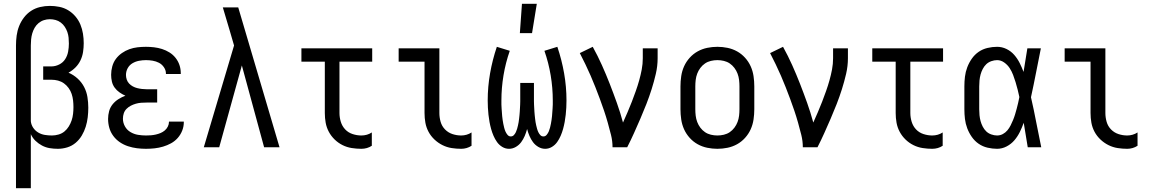

<svg xmlns="http://www.w3.org/2000/svg" viewBox="-20 -774 6040 1009"><path d="M64 215V-535Q64 -561 67.5 -587Q71 -613 80.5 -637Q90 -661 106 -682Q122 -703 143.5 -717Q165 -731 190.5 -737Q216 -743 242 -743Q267 -743 292 -738Q317 -733 338.5 -720Q360 -707 376.5 -687.5Q393 -668 402.5 -645Q412 -622 416 -597Q420 -572 420 -547Q420 -524 416.5 -501Q413 -478 403 -457Q393 -436 376.5 -419.5Q360 -403 340 -392Q366 -381 387.5 -361.5Q409 -342 422 -317Q435 -292 439.5 -264Q444 -236 444 -208Q444 -183 441 -157.5Q438 -132 430.5 -108Q423 -84 410 -62Q397 -40 377.5 -23.5Q358 -7 333.5 0.5Q309 8 284 8Q262 8 241 4.5Q220 1 201 -9Q182 -19 166.5 -34Q151 -49 142 -69V215ZM253 -62Q270 -62 287.5 -67Q305 -72 318.5 -83Q332 -94 341.5 -109.5Q351 -125 356.5 -141.5Q362 -158 364 -176Q366 -194 366 -211Q366 -229 364 -246.5Q362 -264 356.5 -280.5Q351 -297 340.5 -311.5Q330 -326 316 -336Q302 -346 285 -350.5Q268 -355 250 -355H207V-425H250Q271 -425 291 -435Q311 -445 322.5 -463Q334 -481 338 -502.5Q342 -524 342 -545Q342 -561 340.5 -576Q339 -591 334 -605.5Q329 -620 320.5 -633Q312 -646 299.5 -655.5Q287 -665 272 -669Q257 -673 242 -673Q226 -673 210.5 -668Q195 -663 182.5 -652.5Q170 -642 162 -628Q154 -614 149.5 -598.5Q145 -583 143.5 -567Q142 -551 142 -535V-137Q144 -118 154.5 -102.5Q165 -87 181 -77.5Q197 -68 215.5 -65Q234 -62 253 -62Z M747 8Q723 8 699.5 5Q676 2 653 -5.5Q630 -13 610 -26.5Q590 -40 575.5 -59.5Q561 -79 554.5 -102Q548 -125 548 -149Q548 -170 553.5 -190Q559 -210 572 -226Q585 -242 602.5 -253Q620 -264 639 -271Q623 -278 608 -288.5Q593 -299 582.5 -313.5Q572 -328 568 -345.5Q564 -363 564 -381Q564 -403 570 -425Q576 -447 589 -464.5Q602 -482 620.5 -495Q639 -508 660 -515.5Q681 -523 703 -525.5Q725 -528 747 -528Q768 -528 789.5 -525.5Q811 -523 831.5 -516.5Q852 -510 870.5 -498.5Q889 -487 902.5 -470Q916 -453 923 -432.5Q930 -412 930 -390V-385H852V-388Q852 -405 841.5 -420.5Q831 -436 815.5 -444Q800 -452 782.5 -455Q765 -458 747 -458Q729 -458 710.5 -454.5Q692 -451 676 -441.5Q660 -432 651 -415.5Q642 -399 642 -380Q642 -368 646 -356Q650 -344 658.5 -335Q667 -326 678 -320Q689 -314 701 -311Q713 -308 725.5 -306.5Q738 -305 750 -305H806V-235H750Q736 -235 722 -234Q708 -233 694 -229Q680 -225 667.5 -218.5Q655 -212 645 -202Q635 -192 630.5 -178.5Q626 -165 626 -150Q626 -129 636.5 -110Q647 -91 665.5 -80Q684 -69 705 -65.5Q726 -62 747 -62Q760 -62 773 -63Q786 -64 799 -67Q812 -70 824 -75Q836 -80 846 -88.5Q856 -97 862 -109Q868 -121 868 -134V-135H946V-132Q946 -109 937.5 -87.5Q929 -66 914 -49Q899 -32 879 -21Q859 -10 837 -3.5Q815 3 792.5 5.5Q770 8 747 8Z M1132 0H1051L1210 -535L1187 -614Q1178 -644 1169 -674.5Q1160 -705 1151 -735H1232L1449 0H1368L1251 -430Z M1879 8Q1854 8 1828.5 4Q1803 0 1780 -11.5Q1757 -23 1738.5 -41Q1720 -59 1708 -81.5Q1696 -104 1691.5 -129Q1687 -154 1687 -180V-450H1564V-520H1936V-450H1764V-180Q1764 -157 1771 -134Q1778 -111 1794 -94Q1810 -77 1833 -69.5Q1856 -62 1879 -62Q1894 -62 1908 -66Q1922 -70 1934 -78V-8Q1922 0 1908 4Q1894 8 1879 8Z M2404 8Q2378 8 2353 4Q2328 0 2305 -11.5Q2282 -23 2263 -41Q2244 -59 2232 -81.5Q2220 -104 2215.5 -129Q2211 -154 2211 -180V-450H2075V-520H2289V-180Q2289 -157 2295.5 -134Q2302 -111 2318.5 -94Q2335 -77 2357.5 -69.5Q2380 -62 2404 -62Q2418 -62 2432 -66Q2446 -70 2458 -78V-8Q2446 0 2432 4Q2418 8 2404 8Z M2655 8Q2636 8 2619.5 -2Q2603 -12 2592 -27.5Q2581 -43 2573.5 -60.5Q2566 -78 2561 -96Q2556 -114 2552.5 -133Q2549 -152 2547 -171Q2545 -190 2544 -208.5Q2543 -227 2543 -246Q2543 -318 2555.5 -389Q2568 -460 2591 -528L2659 -507Q2637 -444 2626 -378Q2615 -312 2615 -246Q2615 -235 2615 -225Q2615 -215 2616 -204.5Q2617 -194 2617.5 -184Q2618 -174 2619 -164Q2620 -154 2621.5 -143.5Q2623 -133 2625 -123Q2627 -113 2629.5 -103Q2632 -93 2636 -83.5Q2640 -74 2647 -65.5Q2654 -57 2664 -57Q2674 -57 2680.5 -64Q2687 -71 2691 -79.5Q2695 -88 2697.5 -97Q2700 -106 2702 -114.5Q2704 -123 2705.5 -132Q2707 -141 2708 -150.5Q2709 -160 2710 -169Q2711 -178 2711.5 -187Q2712 -196 2712.5 -205Q2713 -214 2713.5 -223.5Q2714 -233 2714 -242Q2714 -251 2714 -260V-338H2786V-260Q2786 -251 2786 -242Q2786 -233 2786.5 -223.5Q2787 -214 2787.5 -205Q2788 -196 2788.5 -187Q2789 -178 2790 -169Q2791 -160 2792 -150.5Q2793 -141 2794.5 -132Q2796 -123 2798 -114.5Q2800 -106 2802.5 -97Q2805 -88 2809 -79.5Q2813 -71 2819.5 -64Q2826 -57 2836 -57Q2846 -57 2853 -65.5Q2860 -74 2864 -83.5Q2868 -93 2870.5 -103Q2873 -113 2875 -123Q2877 -133 2878.5 -143.5Q2880 -154 2881 -164Q2882 -174 2882.5 -184Q2883 -194 2884 -204.5Q2885 -215 2885 -225Q2885 -235 2885 -246Q2885 -312 2874 -378Q2863 -444 2841 -507L2909 -528Q2932 -460 2944.5 -389Q2957 -318 2957 -246Q2957 -227 2956 -208.5Q2955 -190 2953 -171Q2951 -152 2947.5 -133Q2944 -114 2939 -96Q2934 -78 2926.5 -60.5Q2919 -43 2908 -27.5Q2897 -12 2880.5 -2Q2864 8 2845 8Q2826 8 2809 -2Q2792 -12 2781 -27Q2770 -42 2762.5 -59.5Q2755 -77 2750 -96Q2745 -77 2737.5 -59.5Q2730 -42 2719 -27Q2708 -12 2691 -2Q2674 8 2655 8ZM2712 -600 2723 -754H2801L2776 -600Z M3199 0Q3199 -33 3191 -65Q3183 -97 3174 -129Q3165 -161 3154.5 -192Q3144 -223 3132.5 -254Q3121 -285 3109 -315.5Q3097 -346 3084 -376Q3071 -406 3056.5 -436Q3042 -466 3027 -495L3095 -528Q3121 -481 3143 -432Q3165 -383 3184.5 -333Q3204 -283 3222 -232.5Q3240 -182 3254 -130Q3266 -157 3278 -184.5Q3290 -212 3300.5 -239.5Q3311 -267 3321 -295Q3331 -323 3339 -351.5Q3347 -380 3352.5 -409Q3358 -438 3358 -468V-520H3436V-468Q3436 -427 3426.5 -386Q3417 -345 3404.5 -305.5Q3392 -266 3377 -227.5Q3362 -189 3345.5 -151Q3329 -113 3312 -75Q3295 -37 3276 0Z M3750 8Q3723 8 3696.5 2.5Q3670 -3 3646.5 -16Q3623 -29 3604.5 -49.5Q3586 -70 3575 -94.5Q3564 -119 3560 -146Q3556 -173 3556 -200V-320Q3556 -347 3560 -374Q3564 -401 3575 -425.5Q3586 -450 3604.5 -470.5Q3623 -491 3646.5 -504Q3670 -517 3696.5 -522.5Q3723 -528 3750 -528Q3777 -528 3803.5 -522.5Q3830 -517 3853.5 -504Q3877 -491 3895.5 -470.5Q3914 -450 3925 -425.5Q3936 -401 3940 -374Q3944 -347 3944 -320V-200Q3944 -173 3940 -146Q3936 -119 3925 -94.5Q3914 -70 3895.5 -49.5Q3877 -29 3853.5 -16Q3830 -3 3803.5 2.5Q3777 8 3750 8ZM3750 -62Q3767 -62 3784 -66Q3801 -70 3815 -79.5Q3829 -89 3839.5 -103Q3850 -117 3856 -133Q3862 -149 3864 -166Q3866 -183 3866 -200V-320Q3866 -337 3864 -354Q3862 -371 3856 -387Q3850 -403 3839.5 -417Q3829 -431 3815 -440.5Q3801 -450 3784 -454Q3767 -458 3750 -458Q3733 -458 3716 -454Q3699 -450 3685 -440.5Q3671 -431 3660.5 -417Q3650 -403 3644 -387Q3638 -371 3636 -354Q3634 -337 3634 -320V-200Q3634 -183 3636 -166Q3638 -149 3644 -133Q3650 -117 3660.5 -103Q3671 -89 3685 -79.5Q3699 -70 3716 -66Q3733 -62 3750 -62Z M4199 0Q4199 -33 4191 -65Q4183 -97 4174 -129Q4165 -161 4154.5 -192Q4144 -223 4132.5 -254Q4121 -285 4109 -315.5Q4097 -346 4084 -376Q4071 -406 4056.5 -436Q4042 -466 4027 -495L4095 -528Q4121 -481 4143 -432Q4165 -383 4184.5 -333Q4204 -283 4222 -232.5Q4240 -182 4254 -130Q4266 -157 4278 -184.5Q4290 -212 4300.5 -239.5Q4311 -267 4321 -295Q4331 -323 4339 -351.5Q4347 -380 4352.5 -409Q4358 -438 4358 -468V-520H4436V-468Q4436 -427 4426.5 -386Q4417 -345 4404.5 -305.5Q4392 -266 4377 -227.5Q4362 -189 4345.5 -151Q4329 -113 4312 -75Q4295 -37 4276 0Z M4879 8Q4854 8 4828.5 4Q4803 0 4780 -11.5Q4757 -23 4738.5 -41Q4720 -59 4708 -81.5Q4696 -104 4691.5 -129Q4687 -154 4687 -180V-450H4564V-520H4936V-450H4764V-180Q4764 -157 4771 -134Q4778 -111 4794 -94Q4810 -77 4833 -69.5Q4856 -62 4879 -62Q4894 -62 4908 -66Q4922 -70 4934 -78V-8Q4922 0 4908 4Q4894 8 4879 8Z M5220 8Q5195 8 5169.5 2Q5144 -4 5123 -18.5Q5102 -33 5087 -54.5Q5072 -76 5063 -100Q5054 -124 5051 -149Q5048 -174 5048 -200V-320Q5048 -346 5051 -371Q5054 -396 5063 -420Q5072 -444 5087 -465.5Q5102 -487 5123 -501.5Q5144 -516 5169.5 -522Q5195 -528 5220 -528Q5246 -528 5269.5 -516.5Q5293 -505 5310 -485.5Q5327 -466 5338.5 -443Q5350 -420 5359 -396Q5364 -427 5369 -458Q5374 -489 5379 -520H5450Q5437 -456 5424.5 -391.5Q5412 -327 5398 -263Q5413 -198 5425.5 -132Q5438 -66 5452 0H5381Q5376 -32 5370.5 -64Q5365 -96 5360 -128V-129Q5351 -104 5339.5 -80.5Q5328 -57 5311 -37Q5294 -17 5270 -4.5Q5246 8 5220 8ZM5220 -62Q5236 -62 5250 -69.5Q5264 -77 5274 -89Q5284 -101 5291 -115Q5298 -129 5304 -143.5Q5310 -158 5314.5 -173Q5319 -188 5323 -203Q5327 -218 5330.5 -233Q5334 -248 5337 -264Q5333 -283 5328 -303Q5323 -323 5317 -342.5Q5311 -362 5304 -380.5Q5297 -399 5286 -416Q5275 -433 5257.5 -445.5Q5240 -458 5220 -458Q5205 -458 5189.5 -452.5Q5174 -447 5163 -436.5Q5152 -426 5144.5 -411.5Q5137 -397 5133 -382Q5129 -367 5127.5 -351.5Q5126 -336 5126 -320V-200Q5126 -184 5127.5 -168.5Q5129 -153 5133 -138Q5137 -123 5144.5 -108.5Q5152 -94 5163 -83.5Q5174 -73 5189.5 -67.5Q5205 -62 5220 -62Z M5904 8Q5878 8 5853 4Q5828 0 5805 -11.5Q5782 -23 5763 -41Q5744 -59 5732 -81.5Q5720 -104 5715.5 -129Q5711 -154 5711 -180V-450H5575V-520H5789V-180Q5789 -157 5795.5 -134Q5802 -111 5818.5 -94Q5835 -77 5857.5 -69.5Q5880 -62 5904 -62Q5918 -62 5932 -66Q5946 -70 5958 -78V-8Q5946 0 5932 4Q5918 8 5904 8Z"/></svg>

Font: Iosevka Fixed
Style: Regular
Weight: 400
Monospace: yes
Designer: Belleve Invis
Foundry: Belleve Invis
Version: Version 33.2.4